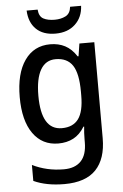

<svg xmlns="http://www.w3.org/2000/svg" viewBox="-64 -793 693 1078"><g transform="rotate(-5 283.0 -254.5)"><path d="M243 -549Q290 -549 326.5 -530Q363 -511 391 -468H396L407 -539H491V2Q491 118 433 179Q375 240 255 240Q154 240 82 207V117Q163 157 259 157Q322 157 355.5 122Q389 87 389 16V0Q389 -15 390 -36.5Q391 -58 393 -72H389Q363 -29 326 -9.5Q289 10 241 10Q150 10 98.5 -63Q47 -136 47 -268Q47 -401 99 -475Q151 -549 243 -549ZM266 -463Q210 -463 181 -413Q152 -363 152 -267Q152 -74 268 -74Q331 -74 361.5 -115.5Q392 -157 392 -248V-269Q392 -372 361.5 -417.5Q331 -463 266 -463ZM435 -749Q432 -685 390 -645.5Q348 -606 279 -606Q209 -606 170 -644Q131 -682 128 -749H190Q193 -710 217.5 -697Q242 -684 281 -684Q316 -684 342.5 -697.5Q369 -711 373 -749Z"/></g></svg>

Font: Noto Sans Malayalam SemiCondensed Medium
Style: Regular
Weight: 500
Width: 4
Designer: Jelle Bosma - Monotype Design Team
Foundry: Monotype Imaging Inc.
Version: Version 2.104; ttfautohint (v1.8.4.7-5d5b)